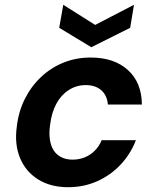

<svg xmlns="http://www.w3.org/2000/svg" viewBox="-20 -769 651 801"><path d="M264 12Q191 12 139 -20.5Q87 -53 63.5 -110Q40 -167 50 -240Q57 -303 83.5 -356Q110 -409 151.5 -448Q193 -487 245.5 -508Q298 -529 358 -529Q456 -529 513.5 -477Q571 -425 572 -333H430Q427 -371 402.5 -392.5Q378 -414 338 -414Q299 -414 267 -393.5Q235 -373 215 -336Q195 -299 189 -248Q184 -215 188 -187.5Q192 -160 204 -141.5Q216 -123 236 -113Q256 -103 283 -103Q310 -103 333.5 -112.5Q357 -122 375.5 -140.5Q394 -159 404 -184H547Q524 -125 482 -81Q440 -37 384.5 -12.5Q329 12 264 12ZM539 -749 523 -653 361 -572 227 -653 244 -749 377 -665Z"/></svg>

Font: DM Sans 11pt
Style: Bold Italic
Weight: 700
Italic angle: -10°
Version: Version 4.004;gftools[0.9.30]